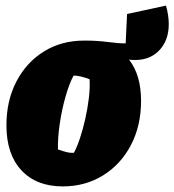

<svg xmlns="http://www.w3.org/2000/svg" viewBox="-20 -652 623 686"><path d="M204 14Q110 14 56.5 -43.5Q3 -101 3 -204Q3 -293 39 -361.5Q75 -430 137.5 -468.5Q200 -507 281 -507Q283 -507 284 -507Q327 -507 364.5 -502Q402 -497 429 -497L434 -602L573 -632Q578 -615 580.5 -598Q583 -581 583 -566Q583 -506 547 -470Q511 -434 451 -438L441 -439Q484 -384 484 -292Q484 -203 448 -134Q412 -65 348.5 -25.5Q285 14 204 14ZM244 -106Q255 -126 265.5 -157.5Q276 -189 284.5 -226.5Q293 -264 297.5 -301.5Q302 -339 300 -369Q265 -382 243 -382Q228 -355 214.5 -308Q201 -261 193.5 -210Q186 -159 187 -118Q207 -111 220 -108Q233 -105 244 -106Z"/></svg>

Font: Piazzolla Black
Style: Italic
Weight: 900
Italic angle: -11.3°
Designer: Juan Pablo del Peral
Foundry: Huerta Tipografica
Version: Version 1.330